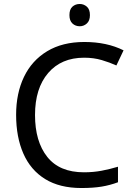

<svg xmlns="http://www.w3.org/2000/svg" viewBox="-20 -935 672 965"><path d="M403 -645Q288 -645 222 -568Q156 -491 156 -357Q156 -224 217.5 -146.5Q279 -69 402 -69Q449 -69 491 -77Q533 -85 573 -97V-19Q533 -4 490.5 3Q448 10 389 10Q280 10 207 -35Q134 -80 97.5 -163Q61 -246 61 -358Q61 -466 100.5 -548.5Q140 -631 217 -677.5Q294 -724 404 -724Q517 -724 601 -682L565 -606Q532 -621 491.5 -633Q451 -645 403 -645ZM381 -915Q401 -915 416.5 -901.5Q432 -888 432 -859Q432 -831 416.5 -817Q401 -803 381 -803Q359 -803 344 -817Q329 -831 329 -859Q329 -888 344 -901.5Q359 -915 381 -915Z"/></svg>

Font: Noto Sans Old North Arabian
Style: Regular
Weight: 400
Designer: Monotype Design Team
Foundry: Monotype Imaging Inc.
Version: Version 2.001; ttfautohint (v1.8.4.7-5d5b)